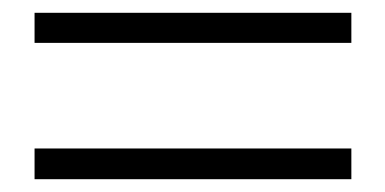

<svg xmlns="http://www.w3.org/2000/svg" viewBox="-20 -502 602 300"><path d="M34 -435H529V-482H34ZM34 -222H529V-270H34Z"/></svg>

Font: Noto Serif Tangut
Style: Regular
Weight: 400
Designer: YANG Xicheng
Foundry: Liu Zhao Studio
Version: Version 2.169